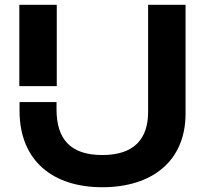

<svg xmlns="http://www.w3.org/2000/svg" viewBox="-20 -770 868 805"><path d="M62 -301C64 -96 201 15 409 15C616 15 758 -93 758 -294V-750H601V-301C601 -188 543 -120 409 -120C272 -120 217 -190 217 -312V-342H62ZM61 -409H218V-750H61Z"/></svg>

Font: Bounded Med
Style: Regular
Weight: 500
Designer: Vlad Churkin
Version: Version 3.0